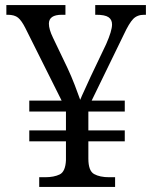

<svg xmlns="http://www.w3.org/2000/svg" viewBox="-20 -734 599 754"><path d="M134 0V-38H157Q192 -38 214.5 -49Q237 -60 239 -105V-179H95V-222H239V-296H95V-339H222L80 -623Q65 -653 51 -664.5Q37 -676 10 -676H5V-714H237V-676H223Q172 -676 172 -641Q172 -619 188 -586L245 -467Q260 -435 273.5 -400Q287 -365 295 -342Q300 -355 312.5 -381.5Q325 -408 336 -433L397 -561Q420 -613 420 -638Q420 -657 406 -666.5Q392 -676 358 -676H354V-714H553V-676H546Q519 -676 503 -659.5Q487 -643 466 -598L340 -339H470V-296H327V-222H470V-179H327V-111Q327 -63 349.5 -50.5Q372 -38 409 -38H432V0Z"/></svg>

Font: Noto Serif Hentaigana
Style: Regular
Weight: 400
Designer: Kazuhiro Yamada
Foundry: nipponia
Version: Version 1.000; ttfautohint (v1.8.4.7-5d5b)